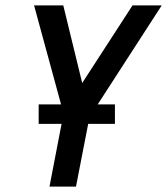

<svg xmlns="http://www.w3.org/2000/svg" viewBox="-20 -690 618 710"><path d="M163 0 215 -270 106 -670H214L284 -383L470 -670H578L311 -257L261 0ZM405 -232H123V-304H405Z"/></svg>

Font: Lode Dark Term
Style: Bold Italic
Weight: 700
Italic angle: -11°
Monospace: yes
Designer: Belleve Invis
Foundry: Belleve Invis
Version: Version 29.2.0